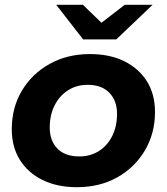

<svg xmlns="http://www.w3.org/2000/svg" viewBox="-20 -771 694 799"><path d="M300 8Q218 8 157 -22Q96 -52 62.5 -106Q29 -160 29 -233Q29 -323 71 -393.5Q113 -464 186.5 -505Q260 -546 354 -546Q437 -546 497.5 -516Q558 -486 591.5 -432.5Q625 -379 625 -305Q625 -216 583 -145Q541 -74 468 -33Q395 8 300 8ZM310 -120Q356 -120 391.5 -142.5Q427 -165 447 -205Q467 -245 467 -298Q467 -352 435 -385Q403 -418 345 -418Q299 -418 263.5 -395.5Q228 -373 207.5 -333Q187 -293 187 -240Q187 -185 219 -152.5Q251 -120 310 -120ZM326 -607 214 -751H325L448 -632H345L499 -751H615L464 -607Z"/></svg>

Font: Montserrat Thin
Style: Bold Italic
Weight: 700
Italic angle: -11.3°
Version: Version 9.000